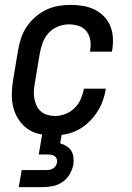

<svg xmlns="http://www.w3.org/2000/svg" viewBox="-20 -548 540 788"><path d="M199 8Q170 8 142 2Q114 -4 92.5 -19.5Q71 -35 56 -58Q41 -81 34.5 -107.5Q28 -134 28.5 -163Q29 -192 34 -221L54 -341Q58 -365 66 -390Q74 -415 89 -437.5Q104 -460 124.5 -478Q145 -496 169 -507.5Q193 -519 218.5 -523.5Q244 -528 269 -528Q294 -528 319 -524Q344 -520 365.5 -510Q387 -500 404.5 -483Q422 -466 431.5 -444Q441 -422 443 -397Q445 -372 441 -346L439 -336H349L350 -342Q354 -363 350.5 -383.5Q347 -404 335 -419.5Q323 -435 303.5 -441.5Q284 -448 262 -448Q240 -448 217.5 -439Q195 -430 179 -412Q163 -394 155 -372Q147 -350 143 -327L123 -207Q120 -191 119 -175Q118 -159 121 -143.5Q124 -128 130 -114.5Q136 -101 147.5 -91Q159 -81 174.5 -76.5Q190 -72 206 -72Q227 -72 248 -80Q269 -88 285.5 -104Q302 -120 311 -140.5Q320 -161 324 -182V-184H414V-182Q410 -157 401 -132.5Q392 -108 377 -85.5Q362 -63 342 -44.5Q322 -26 298.5 -14Q275 -2 249 3Q223 8 199 8ZM57 220 69 150H169Q176 150 183 149Q190 148 197 144Q204 140 208.5 133Q213 126 214 119Q215 112 213 105Q211 98 206 94Q201 90 193.5 88Q186 86 179 86H139L166 -72H246L227 40Q240 44 252.5 51.5Q265 59 272.5 71Q280 83 281.5 98Q283 113 281 128Q277 148 266 167Q255 186 237 198.5Q219 211 198 215.5Q177 220 157 220Z"/></svg>

Font: Iosevka Term Curly Md Obl
Style: Regular
Weight: 500
Italic angle: -9°
Designer: Belleve Invis
Foundry: Belleve Invis
Version: Version 32.3.0